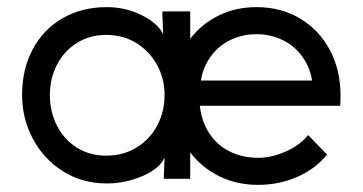

<svg xmlns="http://www.w3.org/2000/svg" viewBox="-20 -502 1020 539"><path d="M442 -235Q442 -281 421 -319.5Q400 -358 363 -381Q326 -404 278 -404Q232 -404 196 -381.5Q160 -359 140 -320.5Q120 -282 120 -235Q120 -188 140 -149Q160 -110 196 -87.5Q232 -65 278 -65Q326 -65 363.5 -88Q401 -111 421.5 -150Q442 -189 442 -235ZM280 -482Q332 -482 377.5 -459.5Q423 -437 438 -406L436 -458V-470H514V-393Q546 -435 594 -458.5Q642 -482 700 -482Q768 -482 821.5 -450.5Q875 -419 905.5 -362.5Q936 -306 936 -233Q936 -214 935 -205H541Q546 -160 568 -127Q590 -94 625.5 -76.5Q661 -59 705 -59Q743 -59 783 -77Q823 -95 845 -123L898 -68Q866 -28 814.5 -5.5Q763 17 705 17Q645 17 596 -7Q547 -31 514 -74V0H440V-8L442 -60Q428 -28 379.5 -7.5Q331 13 280 13Q211 13 157 -21Q103 -55 72.5 -112Q42 -169 42 -235Q42 -308 72 -364Q102 -420 156 -451Q210 -482 280 -482ZM700 -406Q661 -406 627.5 -390Q594 -374 572 -344Q550 -314 544 -276H856Q850 -314 828 -344Q806 -374 772.5 -390Q739 -406 700 -406Z"/></svg>

Font: Kreadon
Style: Regular
Weight: 400
Designer: kohakuno
Foundry: StudioGnu
Version: Version 1.000;Glyphs 3.1.2 (3151)